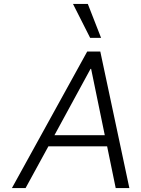

<svg xmlns="http://www.w3.org/2000/svg" viewBox="-20 -964 722 984"><path d="M529 -214H228L111 0H41L427 -700H494L643 0H573ZM517 -271 447 -611H444L259 -271ZM354 -944H430L498 -770H442Z"/></svg>

Font: Be Vietnam Light
Style: Italic
Weight: 300
Italic angle: -9.222°
Designer: Gabriel Lam
Foundry: TypeRant
Version: Version 3.000